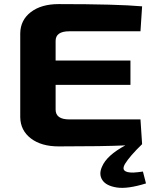

<svg xmlns="http://www.w3.org/2000/svg" viewBox="-20 -713 773 939"><path d="M679 126 694 184Q604 212 551.5 204Q499 196 480.5 167.5Q462 139 479 102Q502 47 593 -2Q489 3 267 3Q182 3 131 -36Q80 -75 79 -140V-550Q80 -615 131 -654Q182 -693 267 -693Q553 -693 675 -682L667 -560H319Q252 -560 252 -513V-417H618V-298H252V-177Q252 -129 319 -129H667L675 -8Q615 50 591 89Q566 132 632 131Q652 130 679 126Z"/></svg>

Font: Exo 2 Expanded
Style: Bold
Weight: 700
Width: 7
Designer: Natanael Gama
Version: Version 1.001;PS 001.001;hotconv 1.0.70;makeotf.lib2.5.58329